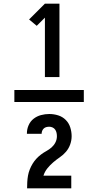

<svg xmlns="http://www.w3.org/2000/svg" viewBox="-20 -868 540 1056"><path d="M441 -307H59V-373H441ZM227 -444V-771L182 -726L140 -761L227 -848H307V-444ZM129 168V167Q129 150 130 132.5Q131 115 134 98Q137 81 143.5 64.5Q150 48 159 33Q168 18 180 5Q192 -8 206 -18.5Q220 -29 235.5 -37.5Q251 -46 264 -57.5Q277 -69 285 -85Q293 -101 293 -119Q293 -128 291 -137.5Q289 -147 283.5 -155Q278 -163 269 -167Q260 -171 251 -171Q243 -171 235 -169Q227 -167 221 -161.5Q215 -156 212 -148.5Q209 -141 209 -133V-132H128V-135Q128 -158 137.5 -179.5Q147 -201 165 -215Q183 -229 205.5 -235Q228 -241 251 -241Q276 -241 300 -233.5Q324 -226 341.5 -208.5Q359 -191 366.5 -167Q374 -143 374 -119Q374 -96 366 -73.5Q358 -51 343 -33.5Q328 -16 309 -3Q290 10 272.5 25Q255 40 240.5 58Q226 76 219 98H372V168Z"/></svg>

Font: Iosevka Term
Style: Bold
Weight: 700
Monospace: yes
Designer: Belleve Invis
Foundry: Belleve Invis
Version: Version 30.0.1